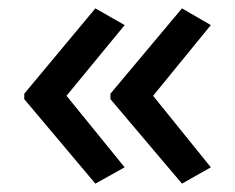

<svg xmlns="http://www.w3.org/2000/svg" viewBox="-20 -438 561 459"><path d="M38 -201V-214L208 -418L278 -378L139 -209L278 -38L208 1ZM244 -201V-214L415 -418L484 -378L346 -209L484 -38L415 1Z"/></svg>

Font: Noto Sans Syriac Medium
Style: Regular
Weight: 500
Designer: Patrick Giasson and the Monotype Design Team
Foundry: Monotype Imaging Inc.
Version: Version 3.000; ttfautohint (v1.8.4.7-5d5b)